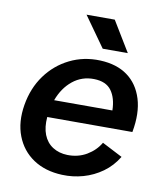

<svg xmlns="http://www.w3.org/2000/svg" viewBox="-81 -766 716 844"><g transform="rotate(10 277.0 -344.0)"><path d="M253 12Q177 9 124 -26.5Q71 -62 47.5 -123Q24 -184 37 -262Q50 -339 91.5 -396Q133 -453 195.5 -484Q258 -515 332 -512Q406 -509 454 -474Q502 -439 521.5 -376Q541 -313 525 -227H145Q141 -181 154 -148Q167 -115 195 -97Q223 -79 261 -78Q309 -77 347 -99.5Q385 -122 406 -158L497 -111Q471 -68 432 -40Q393 -12 347 1Q301 14 253 12ZM162 -305H422Q421 -360 397 -393Q373 -426 319 -427Q265 -428 224 -395Q183 -362 162 -305ZM333 -565 237 -700H363L445 -565Z"/></g></svg>

Font: Figtree Light SemiBold
Style: Italic
Weight: 600
Italic angle: -9.5°
Version: Version 2.001;gftools[0.9.30]